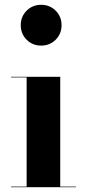

<svg xmlns="http://www.w3.org/2000/svg" viewBox="-20 -780 354 800"><path d="M66.5 -675Q66.5 -711 91 -735.5Q115.5 -760 151.5 -760Q187.5 -760 212 -735.5Q236.5 -711 236.5 -675Q236.5 -639 212 -614.5Q187.5 -590 151.5 -590Q115.5 -590 91 -614.5Q66.5 -639 66.5 -675ZM26 -2.5H91V-457.5H26V-460H231V-2.5H296.5V0H26Z"/></svg>

Font: Bodoni* 72pt
Style: Bold
Weight: 700
Version: Version 2.3